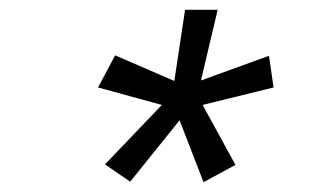

<svg xmlns="http://www.w3.org/2000/svg" viewBox="-20 -744 640 391"><path d="M389.2 -580.1 527.8 -630.4 537.1 -565.9 392.6 -530.3 459.5 -408.2 394.5 -373 345.7 -499 245.1 -374 193.8 -409.2 309.6 -530.3 179.7 -565.9 214.4 -631.3 335 -579.1 356.9 -724.1H423.3Z"/></svg>

Font: Cousine
Style: Italic
Weight: 400
Italic angle: -12°
Monospace: yes
Designer: Steve Matteson
Foundry: Monotype Imaging Inc.
Version: Version 1.21